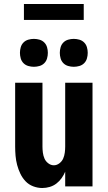

<svg xmlns="http://www.w3.org/2000/svg" viewBox="-20 -935 540 963"><path d="M192 8Q169 8 146.5 -0.5Q124 -9 108 -26Q92 -43 82 -64Q72 -85 66 -107.5Q60 -130 58 -153.5Q56 -177 56 -200V-520H193V-200Q193 -185 195 -169.5Q197 -154 203 -140Q209 -126 222 -116Q235 -106 250 -106Q265 -106 278 -116Q291 -126 297 -140Q303 -154 305 -169.5Q307 -185 307 -200V-520H444V0H307V-74Q300 -57 289 -41.5Q278 -26 263 -14.5Q248 -3 229.5 2.5Q211 8 192 8ZM350 -600Q336 -600 322 -604Q308 -608 298 -618Q288 -628 284 -642Q280 -656 280 -670Q280 -684 284 -698Q288 -712 298 -722Q308 -732 322 -736Q336 -740 350 -740Q364 -740 378 -736Q392 -732 402 -722Q412 -712 416 -698Q420 -684 420 -670Q420 -656 416 -642Q412 -628 402 -618Q392 -608 378 -604Q364 -600 350 -600ZM150 -600Q136 -600 122 -604Q108 -608 98 -618Q88 -628 84 -642Q80 -656 80 -670Q80 -684 84 -698Q88 -712 98 -722Q108 -732 122 -736Q136 -740 150 -740Q164 -740 178 -736Q192 -732 202 -722Q212 -712 216 -698Q220 -684 220 -670Q220 -656 216 -642Q212 -628 202 -618Q192 -608 178 -604Q164 -600 150 -600ZM100 -835V-915H400V-835Z"/></svg>

Font: Iosevka SS18 Heavy
Style: Regular
Weight: 900
Monospace: yes
Designer: Belleve Invis
Foundry: Belleve Invis
Version: Version 25.1.1; ttfautohint (v1.8.4)